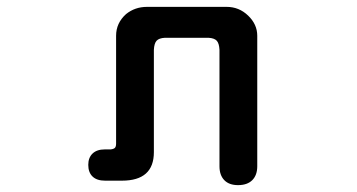

<svg xmlns="http://www.w3.org/2000/svg" viewBox="-20 -511 1040 559"><path d="M587 -401H460Q443 -400 436 -392.5Q429 -385 428 -366V-68Q428 15 335 15H286Q262 15 249.5 3Q237 -9 237 -31Q237 -52 249.5 -64Q262 -76 285 -76H302Q311 -77 314.5 -80.5Q318 -84 318 -93V-407Q318 -444 347 -470Q373 -491 408 -491H640Q676 -491 702.5 -465.5Q729 -440 729 -407V-27Q729 -1 714.5 13.5Q700 28 673 28Q647 28 633 13.5Q619 -1 619 -27V-366Q618 -385 611 -392.5Q604 -400 587 -401Z"/></svg>

Font: 寒蝉全圆体 Bold
Style: Regular
Weight: 700
Designer: Warren2060
      Designed by Motoya company      

      [Varela Round]
      Joe Prince(Latin component); Avraham Cornf
Foundry: ChillType
Version: Version 3.200